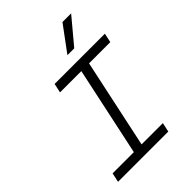

<svg xmlns="http://www.w3.org/2000/svg" viewBox="-263 -1054 1175 1175"><g transform="rotate(-45 325.0 -466.0)"><path d="M233 0 382 -698H449L300 0ZM198 -698H633L620 -638H185ZM62 -60H497L484 0H49ZM378 -767 500 -932H575L437 -767Z"/></g></svg>

Font: Azeret Mono Thin ExtraLight
Style: Italic
Weight: 250
Italic angle: -12°
Version: Version 1.002